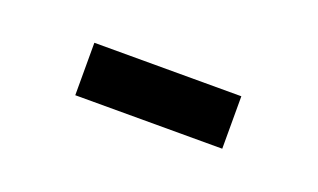

<svg xmlns="http://www.w3.org/2000/svg" viewBox="-27 -132 339 205"><g transform="rotate(20 142.0 -30.0)"><path d="M58.6 -59.6H225.6V0H58.6Z"/></g></svg>

Font: Vazirmatn RD UI FD ExtraLight
Style: Regular
Weight: 200
Designer: Saber Rastikerdar
Foundry: Saber Rastikerdar
Version: Version 33.003